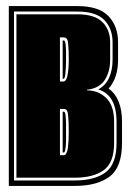

<svg xmlns="http://www.w3.org/2000/svg" viewBox="-20 -611 423 631"><path d="M9 0V-591H234Q305 -591 336.5 -558Q368 -525 368 -472V-414Q368 -355 337 -320Q381 -288 381 -211V-141Q381 -61 340 -30.5Q299 0 226 0ZM26 -18H226Q292 -18 327.5 -45Q363 -72 363 -141V-211Q363 -299 303 -317Q328 -331 339 -356.5Q350 -382 350 -414V-472Q350 -517 323 -545Q296 -573 234 -573H26ZM34 -27V-564H234Q291 -564 316.5 -538.5Q342 -513 342 -472V-414Q342 -376 324.5 -348.5Q307 -321 266 -316V-314Q303 -314 329 -289Q355 -264 355 -211V-141Q355 -76 320.5 -51.5Q286 -27 226 -27ZM177 -343H188Q198 -343 202 -364Q204 -375 205 -387.5Q206 -400 206 -415Q206 -431 205.5 -444Q205 -457 204 -467Q203 -488 190 -488H177ZM186 -352V-478H190Q195 -478 196 -460Q197 -450 197 -439Q197 -428 197 -415Q197 -402 196.5 -391Q196 -380 195 -371Q194 -352 188 -352ZM177 -101H190Q199 -101 203 -123Q206 -146 206 -177Q206 -193 205.5 -206.5Q205 -220 204 -231Q203 -253 190 -253H177ZM186 -110V-244H190Q195 -244 196 -225Q197 -215 197 -203Q197 -191 197 -177Q197 -163 197 -151.5Q197 -140 196 -130Q194 -110 190 -110Z"/></svg>

Font: Alumni Sans Collegiate One
Style: Regular
Weight: 400
Designer: Robert E. Leuschke
Foundry: Robert E. Leuschke
Version: Version 1.100